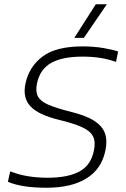

<svg xmlns="http://www.w3.org/2000/svg" viewBox="-20 -872 592 902"><path d="M329 -694 430 -852H482L374 -694ZM198 10Q82 10 17 -18L28 -67Q103 -37 204 -37Q298 -37 352.5 -66Q407 -95 421 -164Q430 -206 417 -231.5Q404 -257 365.5 -274.5Q327 -292 261 -308Q161 -332 123 -372.5Q85 -413 100 -481Q117 -559 180 -606.5Q243 -654 368 -654Q422 -654 467.5 -646Q513 -638 535 -630L525 -581Q458 -606 368 -606Q273 -606 220.5 -576.5Q168 -547 154 -481Q146 -444 157.5 -420.5Q169 -397 205 -381Q241 -365 308 -348Q383 -330 422.5 -304.5Q462 -279 473.5 -244.5Q485 -210 475 -164Q457 -78 386.5 -34Q316 10 198 10Z"/></svg>

Font: Kanit ExtraLight
Style: Italic
Weight: 275
Italic angle: -12°
Designer: Katatrad Team
Foundry: CadsonDemak
Version: Version 2.000; ttfautohint (v1.8.3)